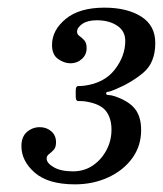

<svg xmlns="http://www.w3.org/2000/svg" viewBox="-20 -933 426 502"><path d="M36 -551Q36 -575.5 50.5 -588Q65 -600.5 84 -600.5Q101.5 -600.5 114 -589.8Q126.5 -579 126.5 -561Q126.5 -547.5 120.2 -541Q114 -534.5 108 -530Q102 -525.5 102 -518.5Q102 -506.5 120.5 -495.8Q139 -485 170.5 -485Q200.5 -485 223 -500.5Q245.5 -516 258.5 -540.8Q271.5 -565.5 271.5 -594Q271.5 -624 256.8 -643Q242 -662 202 -668Q192 -669 185 -668.8Q178 -668.5 178 -680.5V-696.5Q178 -708 184.8 -708Q191.5 -708 201 -709Q253 -716 280.2 -751.2Q307.5 -786.5 307.5 -826Q307.5 -852 286.2 -866Q265 -880 233 -880Q209 -880 195.2 -870.5Q181.5 -861 181.5 -850Q181.5 -843 187.8 -838.8Q194 -834.5 200.2 -827.8Q206.5 -821 206.5 -807Q206.5 -790 194 -778.8Q181.5 -767.5 164.5 -767.5Q147.5 -767.5 131.8 -778.8Q116 -790 116 -815.5Q116 -854 151.8 -883.5Q187.5 -913 253 -913Q312 -913 349 -889.8Q386 -866.5 386 -820.5Q386 -769.5 355 -743.2Q324 -717 282 -699.5Q267 -693 262.2 -693Q257.5 -693 257.5 -688.5Q257.5 -684.5 264 -684.5Q270.5 -684.5 281 -681Q317 -668.5 333 -648.2Q349 -628 349 -593Q349 -551 325.5 -519Q302 -487 262.5 -469Q223 -451 176 -451Q106 -451 71 -481.5Q36 -512 36 -551Z"/></svg>

Font: Besley* Condensed Semi
Style: Italic
Weight: 600
Width: 3
Italic angle: -13°
Designer: Owen Earl
Foundry: indestructible type*
Version: Version 3.000; ttfautohint (v1.8.3)